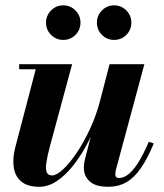

<svg xmlns="http://www.w3.org/2000/svg" viewBox="-20 -706 628 736"><path d="M130.5 10Q86 10 62 -9.8Q38 -29.5 32.8 -63.8Q27.5 -98 38.5 -141L117 -440.5H53.5V-460H256.5L172 -147.5Q161.5 -108.5 157.8 -83.2Q154 -58 159 -45.8Q164 -33.5 180 -33.5Q196.5 -33.5 221.8 -56.8Q247 -80 274.2 -120.5Q301.5 -161 326 -214Q350.5 -267 365.5 -327H381Q370 -283.5 351.8 -236.5Q333.5 -189.5 309.5 -145.8Q285.5 -102 256.8 -66.8Q228 -31.5 196.2 -10.8Q164.5 10 130.5 10ZM395 10Q346.5 10 324 -10.5Q301.5 -31 301.5 -62Q301.5 -70 302.8 -79.8Q304 -89.5 306 -97.5L400 -460H533.5L424.5 -56Q423.5 -51.5 422.8 -47Q422 -42.5 422 -38.5Q422 -23.5 436 -23.5Q452 -23.5 469.5 -35.8Q487 -48 507 -78.2Q527 -108.5 550.5 -162.5L569.5 -156Q545.5 -98.5 520.2 -61.8Q495 -25 464.5 -7.5Q434 10 395 10ZM417.5 -553Q390 -553 370.8 -572.2Q351.5 -591.5 351.5 -619.5Q351.5 -646.5 370.8 -666Q390 -685.5 417.5 -685.5Q445 -685.5 464.2 -666Q483.5 -646.5 483.5 -619.5Q483.5 -591.5 464.2 -572.2Q445 -553 417.5 -553ZM222.5 -553Q195 -553 175.8 -572.2Q156.5 -591.5 156.5 -619.5Q156.5 -646.5 175.8 -666Q195 -685.5 222.5 -685.5Q250 -685.5 269.2 -666Q288.5 -646.5 288.5 -619.5Q288.5 -591.5 269.2 -572.2Q250 -553 222.5 -553Z"/></svg>

Font: Bodoni Moda
Style: Bold Italic
Weight: 700
Italic angle: -13°
Version: Version 2.004